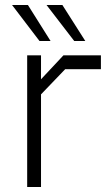

<svg xmlns="http://www.w3.org/2000/svg" viewBox="-20 -743 435 763"><path d="M137 -580 28 -723H91L181 -580ZM275 -580 165 -723H228L319 -580ZM88 0V-523H143V-428L232 -523H381V-468H239L143 -368V0Z"/></svg>

Font: Tomorrow Light
Style: Regular
Weight: 300
Designer: Tony de Marco, Monica Rizzolli
Foundry: Just in Type
Version: Version 2.002